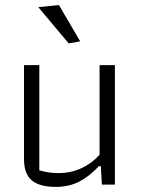

<svg xmlns="http://www.w3.org/2000/svg" viewBox="-20 -723 551 752"><path d="M130 -695 211 -703 294 -561 249 -553ZM74 -100V-468H134V-56Q170 -45 208 -45Q258 -45 299.5 -64.5Q341 -84 370 -117V-468H430V0H379L375 -72H367Q330 -32 290 -11.5Q250 9 198 9Q135 9 104.5 -16.5Q74 -42 74 -100Z"/></svg>

Font: Athiti
Style: Regular
Weight: 400
Designer: CadsonDemak Team
Foundry: CadsonDemak
Version: Version 1.032